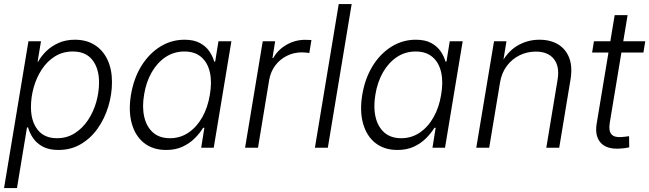

<svg xmlns="http://www.w3.org/2000/svg" viewBox="-20 -748 3287 972"><path d="M0.5 204.1 124 -539.1H187.5L170.4 -436H173.3Q189 -464.4 214.8 -489.5Q240.7 -514.6 276.9 -530.8Q313 -546.9 359.4 -546.9Q417.5 -546.9 459.5 -520.3Q501.5 -493.7 524.2 -445.6Q546.9 -397.5 546.9 -332Q546.9 -270 528.3 -209Q509.8 -147.9 474.9 -98.1Q439.9 -48.3 389.6 -18.6Q339.4 11.2 275.4 11.2Q227.5 11.2 196.3 -5.9Q165 -22.9 147.2 -49.3Q129.4 -75.7 122.1 -103H116.7L65.9 204.1ZM268.1 -48.3Q318.8 -48.3 358.4 -73.5Q397.9 -98.6 425.5 -140.1Q453.1 -181.6 467.3 -231.4Q481.4 -281.2 481.4 -330.6Q481.4 -401.4 447.8 -444.3Q414.1 -487.3 349.1 -487.3Q297.9 -487.3 258.3 -462.6Q218.8 -438 191.7 -396.7Q164.6 -355.5 150.6 -305.7Q136.7 -255.9 136.7 -205.6Q136.7 -134.3 170.4 -91.3Q204.1 -48.3 268.1 -48.3Z M821.3 11.2Q754.4 11.2 709.7 -23.9Q665 -59.1 647.2 -122.3Q629.4 -185.5 643.1 -268.6Q657.2 -352.1 696 -414.6Q734.9 -477.1 791.3 -512Q847.7 -546.9 914.1 -546.9Q961.4 -546.9 991.9 -530.3Q1022.5 -513.7 1039.8 -488.3Q1057.1 -462.9 1064.5 -436H1069.3L1085.9 -539.1H1151.4L1062 0H998.5L1014.6 -101.1H1008.3Q991.7 -73.7 965.8 -47.9Q939.9 -22 904.1 -5.4Q868.2 11.2 821.3 11.2ZM840.3 -48.3Q892.6 -48.3 934.3 -76.7Q976.1 -105 1004.2 -154.8Q1032.2 -204.6 1042.5 -269Q1053.7 -334 1042.2 -383.1Q1030.8 -432.1 998.3 -459.7Q965.8 -487.3 913.6 -487.3Q860.4 -487.3 818.1 -459Q775.9 -430.7 747.8 -381.6Q719.7 -332.5 709.5 -269Q698.7 -205.6 710.4 -155.5Q722.2 -105.5 754.9 -76.9Q787.6 -48.3 840.3 -48.3Z M1220.7 0 1310.1 -539.1H1373L1359.4 -454.1H1363.3Q1386.2 -495.6 1429.9 -521Q1473.6 -546.4 1524.9 -546.4Q1533.2 -546.4 1541.7 -545.9Q1550.3 -545.4 1556.6 -545.4L1545.9 -479.5Q1541.5 -480.5 1530.8 -481.7Q1520 -482.9 1507.8 -482.9Q1467.3 -482.9 1432.1 -465.3Q1397 -447.8 1373.5 -416.5Q1350.1 -385.3 1342.8 -343.8L1286.1 0Z M1760.3 -727.5 1639.6 0H1574.2L1694.8 -727.5Z M1992.2 11.2Q1925.3 11.2 1880.6 -23.9Q1835.9 -59.1 1818.1 -122.3Q1800.3 -185.5 1814 -268.6Q1828.1 -352.1 1866.9 -414.6Q1905.8 -477.1 1962.2 -512Q2018.6 -546.9 2085 -546.9Q2132.3 -546.9 2162.8 -530.3Q2193.4 -513.7 2210.7 -488.3Q2228 -462.9 2235.4 -436H2240.2L2256.8 -539.1H2322.3L2232.9 0H2169.4L2185.5 -101.1H2179.2Q2162.6 -73.7 2136.7 -47.9Q2110.8 -22 2075 -5.4Q2039.1 11.2 1992.2 11.2ZM2011.2 -48.3Q2063.5 -48.3 2105.2 -76.7Q2147 -105 2175 -154.8Q2203.1 -204.6 2213.4 -269Q2224.6 -334 2213.1 -383.1Q2201.7 -432.1 2169.2 -459.7Q2136.7 -487.3 2084.5 -487.3Q2031.2 -487.3 1989 -459Q1946.8 -430.7 1918.7 -381.6Q1890.6 -332.5 1880.4 -269Q1869.6 -205.6 1881.3 -155.5Q1893.1 -105.5 1925.8 -76.9Q1958.5 -48.3 2011.2 -48.3Z M2511.7 -332 2456.5 0H2391.1L2481 -539.1H2543.9L2523.4 -413.1L2511.2 -415Q2545.4 -484.4 2597.4 -515.6Q2649.4 -546.9 2710.4 -546.9Q2766.6 -546.9 2805.7 -523.2Q2844.7 -499.5 2861.8 -454.6Q2878.9 -409.7 2868.2 -345.2L2811 0H2745.6L2802.7 -344.2Q2814 -412.1 2783.9 -449.5Q2753.9 -486.8 2692.4 -486.8Q2648.9 -486.8 2610.8 -468.3Q2572.8 -449.7 2546.4 -415Q2520 -380.4 2511.7 -332Z M3246.6 -539.1 3237.3 -481.9H2977.5L2986.8 -539.1ZM3091.8 -671.4H3157.2L3066.9 -126Q3060.5 -86.4 3075 -68.8Q3089.4 -51.3 3126.5 -54.2Q3133.8 -54.7 3144.5 -55.9Q3155.3 -57.1 3164.6 -58.6L3165.5 -2Q3154.8 0.5 3141.6 2.2Q3128.4 3.9 3115.2 4.4Q3049.8 7.8 3020.3 -26.1Q2990.7 -60.1 3000.5 -121.1Z"/></svg>

Font: Inter 18pt Light
Style: Italic
Weight: 300
Italic angle: -9.3988°
Designer: Rasmus Andersson
Foundry: rsms
Version: Version 4.001;git-66647c0bb